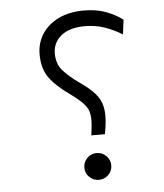

<svg xmlns="http://www.w3.org/2000/svg" viewBox="-52 -749 689 805"><g transform="rotate(-5 293.0 -346.5)"><path d="M316.4 -178.7Q318.4 -196.8 320.3 -211.7Q322.3 -226.6 322.3 -243.2Q322.3 -264.2 317.1 -280.5Q312 -296.9 294.7 -315.2Q277.3 -333.5 240.7 -359.9Q183.6 -400.4 156.7 -438.7Q129.9 -477.1 129.9 -535.6Q129.9 -583.5 154.3 -621.3Q178.7 -659.2 223.9 -681.2Q269 -703.1 331.1 -703.1Q383.8 -703.1 424.6 -687.5Q465.3 -671.9 493.2 -649.9L485.4 -588.9Q448.2 -611.8 410.2 -624.5Q372.1 -637.2 330.1 -637.2Q264.2 -637.2 229 -608.4Q193.8 -579.6 193.8 -533.7Q193.8 -490.7 217.5 -463.1Q241.2 -435.5 287.1 -402.8Q328.6 -374 348.9 -350.6Q369.1 -327.1 375.7 -304.4Q382.3 -281.7 382.3 -254.4Q382.3 -224.1 373.5 -178.7ZM332 9.8Q308.6 9.8 292 -6.6Q275.4 -22.9 275.4 -46.4Q275.4 -69.8 292 -86.4Q308.6 -103 332 -103Q355.5 -103 372.1 -86.4Q388.7 -69.8 388.7 -46.4Q388.7 -22.9 372.1 -6.6Q355.5 9.8 332 9.8Z"/></g></svg>

Font: Cascadia Mono PL Light
Style: Regular
Weight: 300
Monospace: yes
Designer: Aaron Bell
Foundry: Saja Typeworks
Version: Version 2404.023; ttfautohint (v1.8.4)